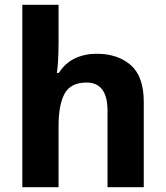

<svg xmlns="http://www.w3.org/2000/svg" viewBox="-20 -780 690 800"><path d="M224 -607Q224 -562 222 -528.5Q220 -495 217 -476H225Q252 -518 292.5 -537Q333 -556 383 -556Q471 -556 525 -508.5Q579 -461 579 -356V0H428V-318Q428 -436 341 -436Q274 -436 249 -389.5Q224 -343 224 -256V0H73V-760H224Z"/></svg>

Font: Noto Sans Thai Looped
Style: Bold
Weight: 700
Designer: Sasikarn Vongin, Ben Mitchell
Foundry: The Fontpad Ltd
Version: Version 1.001; ttfautohint (v1.8.4.7-5d5b)